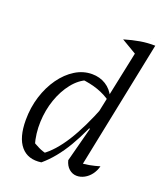

<svg xmlns="http://www.w3.org/2000/svg" viewBox="-140 -854 818 955"><g transform="rotate(20 268.5 -377.0)"><path d="M380 -25 366 -60Q394 -61 420.5 -66Q447 -71 474 -79Q467 -53 452.5 -34Q438 -15 418.5 -4.5Q399 6 379 6Q356 6 338 -9.5Q320 -25 313 -53L361 -236L354 -239L454 -716L525 -736ZM191 3Q122 13 84 -31.5Q46 -76 46 -169Q46 -235 64.5 -294Q83 -353 115.5 -398.5Q148 -444 190 -470Q232 -496 279 -496Q320 -496 352 -476Q384 -456 401 -419L400 -397Q336 -445 234 -455L268 -460Q225 -443 192 -401.5Q159 -360 139.5 -304Q120 -248 117.5 -185.5Q115 -123 132 -64L111 -86Q134 -72 156 -61Q178 -50 204 -45L181 -41Q236 -79 286.5 -159Q337 -239 385 -362L402 -348Q355 -221 304 -135Q253 -49 191 3ZM452 -659 364 -711Q408 -724 446.5 -730.5Q485 -737 525 -736ZM489 -760H490V-759Z"/></g></svg>

Font: Piazzolla Thin
Style: Italic
Weight: 400
Italic angle: -11.3°
Version: Version 2.005